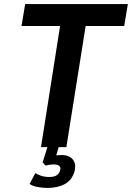

<svg xmlns="http://www.w3.org/2000/svg" viewBox="-20 -725 650 946"><path d="M182 0 276 -597H86L104 -705H610L592 -597H402L307 0ZM213 201Q191 201 165.5 196.5Q140 192 126 181L154 128Q167 136 184 141.5Q201 147 224 147Q245 147 258 139.5Q271 132 276 115Q281 99 271.5 92Q262 85 245 85Q238 85 226 86.5Q214 88 205 91L190 75L220 -20H275L251 61L229 48Q237 43 252.5 41Q268 39 286 39Q306 39 322.5 47.5Q339 56 346.5 74Q354 92 347 120Q335 162 300 181.5Q265 201 213 201Z"/></svg>

Font: Nunito Sans 7pt Condensed
Style: Bold Italic
Weight: 700
Width: 3
Italic angle: -9°
Designer: Vernon Adams
Foundry: Vernon Adams
Version: Version 3.101;gftools[0.9.27]